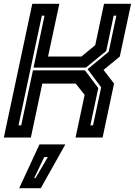

<svg xmlns="http://www.w3.org/2000/svg" viewBox="-32 -720 706 1005"><path d="M-12 0 137 -700H278.5L219.5 -424H394L466.5 -483.5L512.5 -700H654L595 -424L510 -354L565 -282.5L505 0H363.5L411 -223.5L364 -282.5H189.5L129.5 0ZM65 -64H79L140.5 -352H412.5L482.5 -259L441 -64H455L497.5 -263L426.5 -358L537 -449L577 -638H563L524 -453L417.5 -366H143.5L201 -638H187ZM68.5 265 174.5 36H310L181.5 265ZM147 212H154L218.5 102H199.5Z"/></svg>

Font: Tourney
Style: Bold Italic
Weight: 700
Italic angle: -12°
Version: Version 1.015